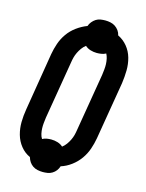

<svg xmlns="http://www.w3.org/2000/svg" viewBox="-124 -858 747 981"><g transform="rotate(15 250.0 -367.5)"><path d="M200 48Q186 48 172 45Q158 42 147 34.5Q136 27 128.5 16Q121 5 117 -9Q117 -9 117 -9Q117 -9 117 -9Q88 -22 67.5 -47.5Q47 -73 38 -105Q29 -137 29.5 -171Q30 -205 36 -240L86 -545Q91 -574 101 -603Q111 -632 129 -657.5Q147 -683 173 -702Q199 -721 228 -732Q232 -744 240.5 -754.5Q249 -765 260 -772Q271 -779 284 -781Q297 -783 309 -783Q323 -783 337 -780Q351 -777 362 -769.5Q373 -762 381 -751Q389 -740 392 -726Q421 -712 441.5 -687Q462 -662 471 -630Q480 -598 479.5 -564Q479 -530 474 -495L423 -190Q418 -161 408 -132Q398 -103 380 -77.5Q362 -52 336 -32.5Q310 -13 281 -4Q277 9 269 19.5Q261 30 249.5 37Q238 44 225 46Q212 48 200 48ZM262 -103Q274 -112 283 -124.5Q292 -137 298.5 -150.5Q305 -164 308.5 -177.5Q312 -191 314 -205L365 -510Q367 -525 368.5 -539.5Q370 -554 369.5 -568Q369 -582 366 -596Q363 -610 357 -621Q346 -615 333.5 -613Q321 -611 309 -611Q292 -611 275.5 -616Q259 -621 247 -632Q235 -623 226 -610.5Q217 -598 210.5 -584.5Q204 -571 200.5 -557.5Q197 -544 195 -530L144 -225Q142 -210 140.5 -195.5Q139 -181 139.5 -167Q140 -153 143 -139Q146 -125 153 -114Q164 -120 176 -122Q188 -124 200 -124Q217 -124 233.5 -119Q250 -114 262 -103Z"/></g></svg>

Font: Iosevka Slab Heavy
Style: Italic
Weight: 900
Italic angle: -9°
Monospace: yes
Designer: Belleve Invis
Foundry: Belleve Invis
Version: Version 11.1.0; ttfautohint (v1.8.3)